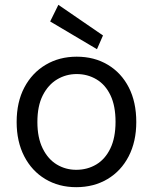

<svg xmlns="http://www.w3.org/2000/svg" viewBox="-20 -764 636 796"><path d="M296 12Q224 12 168 -21.5Q112 -55 80.5 -116Q49 -177 49 -258Q49 -341 81 -401.5Q113 -462 169.5 -495.5Q226 -529 298 -529Q371 -529 427 -495.5Q483 -462 514 -401.5Q545 -341 545 -258Q545 -177 513.5 -116Q482 -55 425.5 -21.5Q369 12 296 12ZM296 -60Q342 -60 379 -82Q416 -104 437.5 -148.5Q459 -193 459 -259Q459 -325 438 -369Q417 -413 380 -435Q343 -457 298 -457Q254 -457 217 -435Q180 -413 157.5 -369Q135 -325 135 -258Q135 -193 157 -148.5Q179 -104 215.5 -82Q252 -60 296 -60ZM382 -560 188 -675 222 -744 407 -617Z"/></svg>

Font: DM Sans 11pt
Style: Regular
Weight: 400
Version: Version 4.004;gftools[0.9.30]